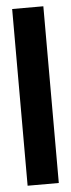

<svg xmlns="http://www.w3.org/2000/svg" viewBox="-51 -708 272 736"><g transform="rotate(-5 85.0 -340.0)"><path d="M25 0V-680H145V0Z"/></g></svg>

Font: Bricolage Grotesque 48pt Condensed SemiBold
Style: Regular
Weight: 600
Width: 3
Designer: Mathieu Triay
Foundry: Atelier Triay
Version: Version 1.000; ttfautohint (v1.8.4.7-5d5b);gftools[0.9.32]